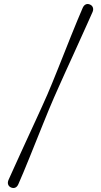

<svg xmlns="http://www.w3.org/2000/svg" viewBox="-20 -784 500 953"><path d="M248 -299.5Q237.5 -275.5 223.2 -241.2Q209 -207 193 -167.2Q177 -127.5 160.2 -85.8Q143.5 -44 127.2 -3.8Q111 36.5 96.5 71Q82 105.5 71 130.5Q65.5 143 56 147.2Q46.5 151.5 34.5 146.5Q23.5 141.5 20.2 131.2Q17 121 22.5 108.5Q34.5 82 50.2 47.2Q66 12.5 84 -27.2Q102 -67 120.8 -107.5Q139.5 -148 157.2 -186.5Q175 -225 189.8 -258Q204.5 -291 215 -314.5Q225 -338 238.8 -371.2Q252.5 -404.5 268.2 -443.8Q284 -483 300.5 -524.8Q317 -566.5 333.2 -607Q349.5 -647.5 364.2 -683Q379 -718.5 390.5 -745Q396 -757.5 405.5 -762Q415 -766.5 426.5 -761.5Q438 -756.5 441.2 -746Q444.5 -735.5 439 -723.5Q428 -698.5 412.5 -664.2Q397 -630 379.2 -590.5Q361.5 -551 342.8 -510Q324 -469 306.2 -429.8Q288.5 -390.5 273.5 -357Q258.5 -323.5 248 -299.5Z"/></svg>

Font: Fraunces 48pt Soft Wonky Light
Style: Regular
Weight: 300
Version: Version 1.000;[b76b70a41]